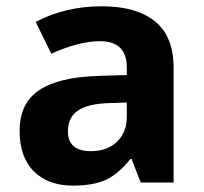

<svg xmlns="http://www.w3.org/2000/svg" viewBox="-20 -577 644 607"><path d="M424.8 0 396 -74.2H392.1Q354.5 -26.9 314.7 -8.5Q274.9 9.8 210.9 9.8Q132.3 9.8 87.2 -35.2Q42 -80.1 42 -163.1Q42 -250 102.8 -291.3Q163.6 -332.5 286.1 -336.9L380.9 -339.8V-363.8Q380.9 -446.8 295.9 -446.8Q230.5 -446.8 142.1 -407.2L92.8 -507.8Q187 -557.1 301.8 -557.1Q411.6 -557.1 470.2 -509.3Q528.8 -461.4 528.8 -363.8V0ZM380.9 -252.9 323.2 -251Q258.3 -249 226.6 -227.5Q194.8 -206.1 194.8 -162.1Q194.8 -99.1 267.1 -99.1Q318.8 -99.1 349.9 -128.9Q380.9 -158.7 380.9 -208Z"/></svg>

Font: Zoram GWebM
Style: Bold
Weight: 700
Foundry: Ascender Corporation
Version: Version 1.000